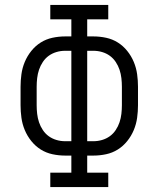

<svg xmlns="http://www.w3.org/2000/svg" viewBox="-20 -755 640 775"><path d="M183 0V-58H268V-127H243Q217 -127 191.5 -132.5Q166 -138 144.5 -151.5Q123 -165 106.5 -185.5Q90 -206 80 -230Q70 -254 66.5 -279.5Q63 -305 63 -330V-405Q63 -430 66.5 -455.5Q70 -481 80 -505Q90 -529 106.5 -549.5Q123 -570 144.5 -583.5Q166 -597 191.5 -602.5Q217 -608 243 -608H268V-677H183V-735H417V-677H332V-608H357Q383 -608 408.5 -602.5Q434 -597 455.5 -583.5Q477 -570 493.5 -549.5Q510 -529 520 -505Q530 -481 533.5 -455.5Q537 -430 537 -405V-330Q537 -305 533.5 -279.5Q530 -254 520 -230Q510 -206 493.5 -185.5Q477 -165 455.5 -151.5Q434 -138 408.5 -132.5Q383 -127 357 -127H332V-58H417V0ZM243 -185H268V-550H243Q225 -550 208 -545Q191 -540 177 -530Q163 -520 153 -505Q143 -490 137.5 -473.5Q132 -457 130 -439.5Q128 -422 128 -405V-330Q128 -313 130 -295.5Q132 -278 137.5 -261.5Q143 -245 153 -230Q163 -215 177 -205Q191 -195 208 -190Q225 -185 243 -185ZM357 -185Q375 -185 392 -190Q409 -195 423 -205Q437 -215 447 -230Q457 -245 462.5 -261.5Q468 -278 470 -295.5Q472 -313 472 -330V-405Q472 -422 470 -439.5Q468 -457 462.5 -473.5Q457 -490 447 -505Q437 -520 423 -530Q409 -540 392 -545Q375 -550 357 -550H332V-185Z"/></svg>

Font: Iosevka Slab Light Extended
Style: Regular
Weight: 300
Width: 7
Monospace: yes
Designer: Belleve Invis
Foundry: Belleve Invis
Version: Version 11.1.0; ttfautohint (v1.8.3)